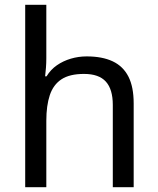

<svg xmlns="http://www.w3.org/2000/svg" viewBox="-20 -780 658 800"><path d="M173 -537Q173 -518 171.5 -498Q170 -478 168 -462H174Q191 -490 217 -508Q243 -526 275 -535.5Q307 -545 341 -545Q406 -545 449.5 -524.5Q493 -504 515 -461Q537 -418 537 -349V0H450V-343Q450 -408 421 -440Q392 -472 330 -472Q270 -472 236 -449.5Q202 -427 187.5 -383.5Q173 -340 173 -277V0H85V-760H173Z"/></svg>

Font: uoriya85
Style: Book
Weight: 400
Designer: Jelle Bosma - Monotype Design Team
Foundry: Monotype Imaging Inc.
Version: Version 2.003